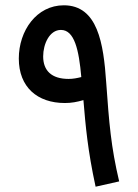

<svg xmlns="http://www.w3.org/2000/svg" viewBox="-20 -699 520 725"><path d="M341 6 430 -14C399 -145 392 -234 381 -388C371 -535 349 -679 221 -679C118 -679 51 -583 51 -478C51 -370 121 -310 225 -310C250 -310 271 -314 295 -321C303 -225 311 -132 341 6ZM143 -486C143 -533 167 -586 210 -586C261 -586 278 -511 287 -408C271 -404 256 -401 239 -401C174 -401 143 -433 143 -486Z"/></svg>

Font: Noto Sans Arabic Cond Med
Style: Regular
Weight: 500
Width: 3
Designer: Monotype Design Team, Nadine Chahine, Nizar Qandah and Khaled Hosny
Foundry: Monotype Imaging Inc.
Version: Version 2.012